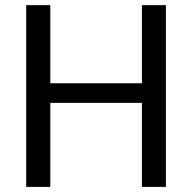

<svg xmlns="http://www.w3.org/2000/svg" viewBox="-20 -731 753 751"><path d="M82.5 -710.9V0H176.8V-328.6H535.2V0H628.9V-710.9H535.2V-405.3H176.8V-710.9Z"/></svg>

Font: Vazirmatn
Style: Regular
Weight: 400
Designer: Saber Rastikerdar
Foundry: Saber Rastikerdar
Version: Version 33.003